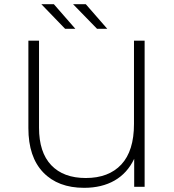

<svg xmlns="http://www.w3.org/2000/svg" viewBox="-20 -895 835 920"><path d="M673 -700H622V-301C622 -215 601.8 -150.3 561.5 -107C521.2 -63.7 464.3 -42 391 -42C319.7 -42 264.5 -62.5 225.5 -103.5C186.5 -144.5 167 -204.3 167 -283V-700H116V-281C116 -189 139.7 -118.3 187 -69C234.3 -19.7 299.7 5 383 5C439.7 5 488.3 -6.7 529 -30C569.7 -53.3 601 -88 623 -134V0H673ZM178 -875 292 -757H341L238 -875ZM330 -875 445 -757H494L391 -875Z"/></svg>

Font: Montserrat Custom ExtraLight
Style: Regular
Weight: 300
Designer: Julieta Ulanovsky
Foundry: Julieta Ulanovsky
Version: Version 7.200